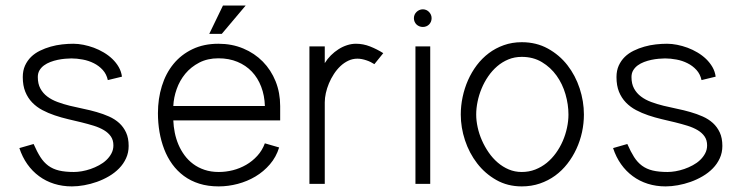

<svg xmlns="http://www.w3.org/2000/svg" viewBox="-20 -653 2641 682"><path d="M413.2 -380.7Q410.8 -399 401.8 -414.7Q392.8 -430.4 379.2 -443.5Q365.6 -456.5 348.6 -466.6Q331.6 -476.7 313.3 -483.5Q295 -490.2 276.3 -493.9Q257.6 -497.6 240.5 -497.6Q221.6 -497.6 200.7 -495.3Q179.8 -493 159.9 -487.3Q140 -481.7 121.9 -472.8Q103.9 -464 90.4 -450.9Q77 -437.7 68.9 -420Q60.9 -402.3 60.9 -379.3Q60.9 -349 69.9 -327Q78.8 -305 94.4 -288.9Q110 -272.8 130.5 -262Q150.9 -251.1 174.3 -243.3Q197.6 -235.4 221.9 -229.7Q246.2 -224.1 269.5 -218.4Q292.8 -212.6 313.3 -206.3Q333.7 -199.9 349.3 -190.6Q364.9 -181.3 373.9 -168.2Q382.8 -155.2 382.8 -136.6Q382.8 -121.2 375.9 -108.2Q369.1 -95.2 357.9 -84.6Q346.7 -73.9 331.9 -66Q317.2 -58 301.7 -52.7Q286.2 -47.4 270.8 -44.7Q255.3 -42.1 242.4 -42.1Q211.4 -42.1 189.6 -47.3Q167.8 -52.5 151.6 -64.4Q135.4 -76.4 123.4 -95.2Q111.4 -114.1 99.4 -141.5L48.8 -127Q59.2 -95.2 77 -70Q94.8 -44.8 118.8 -27.2Q142.7 -9.5 172.2 -0.2Q201.8 9.1 235.5 9.1Q256 9.1 278.9 5Q301.8 0.9 324.2 -7Q346.7 -15 367.2 -27Q387.6 -39 403.1 -54.9Q418.6 -70.7 427.8 -90.8Q437 -110.8 437 -134.6Q437 -162.5 427.9 -182.2Q418.8 -201.9 403.4 -216Q387.9 -230 367.2 -239.2Q346.5 -248.4 323.3 -255Q300.2 -261.7 275.6 -266.7Q251.1 -271.7 227.9 -277.4Q204.8 -283.1 184.1 -290.8Q163.3 -298.5 147.9 -310.2Q132.4 -321.9 123.4 -338.6Q114.3 -355.3 114.3 -379.3Q114.3 -393.1 120.3 -403.2Q126.3 -413.3 136.3 -420.7Q146.3 -428 158.9 -432.8Q171.5 -437.6 184.8 -440.4Q198.1 -443.2 210.9 -444.3Q223.6 -445.5 233.3 -445.5Q253.1 -445.5 274 -441.5Q295 -437.6 313.3 -428.4Q331.5 -419.3 344.9 -404.6Q358.3 -390 363 -368.5Z M723.3 -532.7H767.8L852.7 -633.4H772ZM920.8 -143.9Q911.4 -118.5 894 -99.5Q876.6 -80.4 854.5 -67.6Q832.3 -54.8 807.3 -48.4Q782.3 -42.1 757.1 -42.1Q729.3 -42.1 706.7 -49.7Q684 -57.3 666.3 -70.5Q648.5 -83.7 635.5 -101.4Q622.4 -119.2 613.8 -139.5Q605.2 -159.9 600.8 -181.8Q596.4 -203.8 595.6 -225.3H975.2V-276.2Q975.2 -323.7 959 -364.1Q942.7 -404.5 913.5 -434.2Q884.3 -463.9 844.2 -480.7Q804 -497.6 755.9 -497.6Q703.7 -497.6 663.6 -478.3Q623.5 -459.1 596.2 -425.8Q568.9 -392.5 555 -347.4Q541 -302.4 541 -251Q541 -216.9 546.5 -184.4Q552.1 -152 563.2 -123.1Q574.3 -94.2 591.8 -69.9Q609.3 -45.7 633.2 -28Q657.1 -10.3 687.9 -0.6Q718.6 9.1 756.7 9.1Q790.6 9.1 824.4 0.2Q858.2 -8.7 887.4 -26.1Q916.6 -43.5 938.8 -69.4Q961.1 -95.3 971.5 -129.2ZM595.6 -276.4Q596.9 -306.5 607.6 -336.6Q618.2 -366.8 638.2 -391.1Q658.3 -415.3 687.8 -430.6Q717.3 -445.9 755.9 -445.9Q793.2 -445.9 823.3 -433.4Q853.3 -421 874.6 -398.6Q895.9 -376.2 907.8 -344.9Q919.8 -313.6 920.9 -276.4Z M1341.4 -464.2Q1318.9 -478.4 1294.5 -488Q1270.1 -497.6 1244.4 -497.6Q1228.6 -497.6 1212.9 -492.5Q1197.1 -487.5 1182.6 -478.2Q1168 -468.9 1155.3 -456.3Q1142.7 -443.7 1133.6 -428.8V-488.3H1079.1V0H1133.6V-289.3Q1133.6 -304.9 1137.4 -322.2Q1141.2 -339.5 1148.4 -356.8Q1155.6 -374.1 1166 -390Q1176.3 -405.9 1189.2 -418.1Q1202.1 -430.2 1217.3 -437.4Q1232.5 -444.6 1249.6 -444.6Q1257 -444.6 1265.1 -443.1Q1273.3 -441.5 1281.3 -438.8Q1289.3 -436.2 1296.6 -432.6Q1303.9 -429 1309.8 -425.1Z M1508.2 -488.3H1455.7V0H1508.2ZM1513.1 -588.3Q1513.1 -594.8 1510.7 -600.5Q1508.2 -606.1 1504 -610.5Q1499.8 -614.9 1494.2 -617.4Q1488.5 -619.9 1482 -619.9Q1475.4 -619.9 1469.7 -617.4Q1463.9 -614.9 1459.5 -610.5Q1455 -606.1 1452.6 -600.5Q1450.2 -594.8 1450.2 -588.3Q1450.2 -581.7 1452.7 -575.9Q1455.2 -570.1 1459.6 -565.9Q1463.9 -561.8 1469.8 -559.5Q1475.6 -557.2 1481.9 -557.2Q1488.5 -557.2 1494.1 -559.5Q1499.8 -561.8 1504 -565.9Q1508.2 -570.1 1510.7 -575.9Q1513.1 -581.7 1513.1 -588.3Z M2054.1 -246.1Q2054.1 -293 2039 -339Q2023.9 -385 1995.5 -421.5Q1967.1 -457.9 1926.1 -480.5Q1885.1 -503.1 1833.3 -503.1Q1799.1 -503.1 1769.7 -492.6Q1740.3 -482.2 1716.3 -464.1Q1692.3 -446 1673.7 -421.5Q1655.2 -396.9 1642.5 -368.3Q1629.9 -339.7 1623.3 -308.5Q1616.7 -277.3 1616.7 -246.1Q1616.7 -200.2 1631.7 -154.7Q1646.8 -109.1 1674.9 -72.7Q1702.9 -36.3 1743 -13.6Q1783 9.1 1833.3 9.1Q1867.9 9.1 1897.6 -1.1Q1927.4 -11.3 1951.9 -29.1Q1976.4 -47 1995.3 -71.3Q2014.2 -95.5 2027.4 -124Q2040.6 -152.5 2047.4 -183.7Q2054.1 -214.8 2054.1 -246.1ZM1999.2 -246Q1999.2 -223.1 1994 -199.1Q1988.9 -175 1979.1 -152.3Q1969.2 -129.5 1954.9 -109.6Q1940.6 -89.7 1922.2 -74.6Q1903.7 -59.6 1881.3 -50.8Q1858.9 -42.1 1833.4 -42.1Q1808.7 -42.1 1787.3 -51.1Q1765.9 -60.1 1747.9 -75.6Q1729.9 -91.1 1715.8 -111.5Q1701.7 -131.9 1691.8 -154.5Q1681.8 -177.1 1676.7 -200.7Q1671.5 -224.4 1671.5 -246.1Q1671.5 -268.4 1676.4 -292Q1681.2 -315.7 1690.7 -338.5Q1700.1 -361.3 1714.1 -381.7Q1728 -402 1746 -417.5Q1764 -433 1785.9 -442Q1807.7 -451 1833.4 -451Q1874 -451 1905 -432.3Q1936 -413.7 1957 -384.3Q1978 -355 1988.6 -318.4Q1999.2 -281.9 1999.2 -246Z M2522.1 -380.7Q2519.7 -399 2510.7 -414.7Q2501.6 -430.4 2488.1 -443.5Q2474.5 -456.5 2457.5 -466.6Q2440.5 -476.7 2422.2 -483.5Q2403.9 -490.2 2385.2 -493.9Q2366.5 -497.6 2349.4 -497.6Q2330.5 -497.6 2309.6 -495.3Q2288.7 -493 2268.8 -487.3Q2248.8 -481.7 2230.8 -472.8Q2212.8 -464 2199.3 -450.9Q2185.9 -437.7 2177.8 -420Q2169.8 -402.3 2169.8 -379.3Q2169.8 -349 2178.7 -327Q2187.7 -305 2203.3 -288.9Q2218.9 -272.8 2239.3 -262Q2259.8 -251.1 2283.1 -243.3Q2306.5 -235.4 2330.7 -229.7Q2355 -224.1 2378.4 -218.4Q2401.7 -212.6 2422.1 -206.3Q2442.6 -199.9 2458.2 -190.6Q2473.8 -181.3 2482.8 -168.2Q2491.7 -155.2 2491.7 -136.6Q2491.7 -121.2 2484.8 -108.2Q2478 -95.2 2466.8 -84.6Q2455.6 -73.9 2440.8 -66Q2426.1 -58 2410.6 -52.7Q2395.1 -47.4 2379.6 -44.7Q2364.2 -42.1 2351.3 -42.1Q2320.3 -42.1 2298.5 -47.3Q2276.7 -52.5 2260.5 -64.4Q2244.3 -76.4 2232.3 -95.2Q2220.3 -114.1 2208.3 -141.5L2157.7 -127Q2168.1 -95.2 2185.9 -70Q2203.7 -44.8 2227.7 -27.2Q2251.6 -9.5 2281.1 -0.2Q2310.7 9.1 2344.4 9.1Q2364.9 9.1 2387.8 5Q2410.7 0.9 2433.1 -7Q2455.6 -15 2476 -27Q2496.5 -39 2512 -54.9Q2527.5 -70.7 2536.7 -90.8Q2545.9 -110.8 2545.9 -134.6Q2545.9 -162.5 2536.8 -182.2Q2527.7 -201.9 2512.3 -216Q2496.8 -230 2476.1 -239.2Q2455.4 -248.4 2432.2 -255Q2409.1 -261.7 2384.5 -266.7Q2360 -271.7 2336.8 -277.4Q2313.7 -283.1 2292.9 -290.8Q2272.2 -298.5 2256.8 -310.2Q2241.3 -321.9 2232.2 -338.6Q2223.1 -355.3 2223.1 -379.3Q2223.1 -393.1 2229.2 -403.2Q2235.2 -413.3 2245.2 -420.7Q2255.2 -428 2267.8 -432.8Q2280.4 -437.6 2293.7 -440.4Q2307 -443.2 2319.8 -444.3Q2332.5 -445.5 2342.2 -445.5Q2361.9 -445.5 2382.9 -441.5Q2403.9 -437.6 2422.1 -428.4Q2440.4 -419.3 2453.8 -404.6Q2467.2 -390 2471.9 -368.5Z"/></svg>

Font: SaysetthaMai Thin
Style: Regular
Weight: 100
Designer: John M. Durdin
Foundry: Lao Script for Windows
Version: Version 1.101